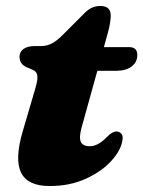

<svg xmlns="http://www.w3.org/2000/svg" viewBox="-20 -609 480 644"><path d="M89.5 -375 69.5 -383.5Q45.5 -393.5 45.5 -419Q45.5 -435.5 59.2 -445Q73 -454.5 96 -454.5H117Q137.5 -454.5 154.2 -463.5Q171 -472.5 188 -489.5L265 -566.5Q287.5 -589 316.5 -589Q351.5 -589 351.5 -556.5Q351.5 -548 349.2 -532.8Q347 -517.5 341.5 -498L328.5 -451H413Q440.5 -451 440.5 -424.5Q440.5 -400 421.2 -385.8Q402 -371.5 369.5 -371.5H306.5L254 -182.5Q244.5 -147.5 251.2 -133Q258 -118.5 281.5 -118.5Q309 -118.5 338.5 -149.5Q356.5 -168 370.5 -168Q380.5 -168 386.8 -160.8Q393 -153.5 391 -140.5Q386.5 -106 354 -70Q321.5 -34 268 -9.5Q214.5 15 146.5 15Q73 15 50.8 -29.8Q28.5 -74.5 56.5 -169.5L97.5 -309Q107.5 -342 105.2 -355.8Q103 -369.5 89.5 -375Z"/></svg>

Font: Fraunces 9pt S000 Black
Style: Italic
Weight: 900
Italic angle: -16°
Version: Version 1.000; ttfautohint (v1.8.3)